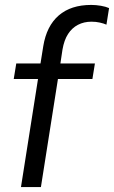

<svg xmlns="http://www.w3.org/2000/svg" viewBox="-20 -760 463 780"><path d="M65.2 0 134.4 -439.1H35.8L46.1 -502.3H166.4L141.2 -481.5L155.8 -572.5Q169.2 -654.4 218.6 -697.2Q268 -740 350.6 -740Q370 -740 390.1 -736.5Q410.3 -733 423.1 -727.1L412.4 -659.8Q401.4 -664.8 385.6 -668.3Q369.8 -671.9 351.8 -671.9Q321 -671.9 296.7 -659.2Q272.4 -646.6 256.4 -621.8Q240.4 -597.1 233.8 -558.3L222.7 -484.6L212.5 -502.3H365.6L355.4 -439.1H215.4L146.2 0Z"/></svg>

Font: Mulish ExtraLight
Style: Italic
Weight: 200
Italic angle: -9°
Designer: Vernon Adams
Foundry: Vernon Adams
Version: Version 3.603